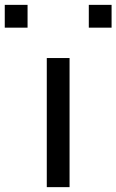

<svg xmlns="http://www.w3.org/2000/svg" viewBox="-130 -770 479 790"><path d="M62.5 0V-531.2H156.2V0ZM235.4 -656.2V-750H329.1V-656.2ZM-110.4 -656.2V-750H-16.6V-656.2Z"/></svg>

Font: Michroma
Style: Regular
Weight: 400
Designer: Vernon Adams
Foundry: Vernon Adams
Version: Version 1.100; ttfautohint (v1.8.4.7-5d5b);gftools[0.9.29]